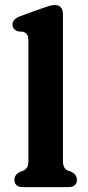

<svg xmlns="http://www.w3.org/2000/svg" viewBox="-20 -764 361 784"><path d="M237 -708.5V-109.5Q237 -89.5 242.2 -80.8Q247.5 -72 257 -67.5L271.5 -62.5Q294 -50.5 294 -30.5Q294 0 259 0H74Q39 0 39 -30.5Q39 -50.5 61.5 -62.5L76 -67.5Q85.5 -72 90.8 -80.8Q96 -89.5 96 -109.5V-598Q96 -616 90.5 -623.2Q85 -630.5 75.5 -634L52.5 -636Q31 -644.5 31 -664Q31 -686 61.5 -697.5L147 -728.5Q165.5 -735 178.8 -739.2Q192 -743.5 205 -743.5Q220 -743.5 228.5 -733.8Q237 -724 237 -708.5Z"/></svg>

Font: Fraunces 9pt SuperSoft SemiBold
Style: Regular
Weight: 600
Version: Version 1.000;[0bf87f6ff]